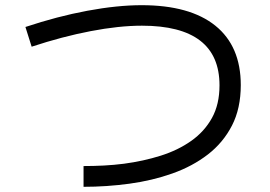

<svg xmlns="http://www.w3.org/2000/svg" viewBox="-20 -710 1040 740"><path d="M302 10V-70Q341 -70 380 -72Q419 -74 458 -79Q533 -89 599.5 -110Q666 -131 717 -167Q768 -203 797 -255.5Q826 -308 826 -381Q826 -611 527 -611Q439 -611 329.5 -590Q220 -569 102 -530L78 -606Q201 -647 316.5 -668.5Q432 -690 526 -690Q712 -690 810 -611Q908 -532 908 -382Q908 -292 874 -226Q840 -160 781 -114.5Q722 -69 644.5 -41.5Q567 -14 479 -2Q391 10 302 10Z"/></svg>

Font: Murecho
Style: Regular
Weight: 400
Designer: Neil Summerour
Foundry: Positype
Version: Version 1.010; ttfautohint (v1.8.3)